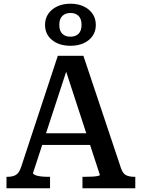

<svg xmlns="http://www.w3.org/2000/svg" viewBox="-20 -1016 765 1036"><path d="M196 -297H478L487 -234H185ZM324 -669 343 -647 158 -82Q158 -77 168.5 -72Q179 -67 197.5 -64.5Q216 -62 238 -62H250V0H15V-62H21Q48 -62 65.5 -72Q83 -82 94 -115L292 -715H430L633 -108Q643 -79 660.5 -70.5Q678 -62 705 -62H710V0H425V-62H438Q460 -62 478.5 -63Q497 -64 508 -66.5Q519 -69 519 -72ZM300 -882Q300 -850 316 -834Q332 -818 360 -818Q388 -818 404 -834Q420 -850 420 -882Q420 -914 404 -930Q388 -946 360 -946Q333 -946 316.5 -930Q300 -914 300 -882ZM497 -882Q497 -831 459 -800Q421 -769 360 -769Q299 -769 261 -800Q223 -831 223 -882Q223 -916 240.5 -941.5Q258 -967 289 -981.5Q320 -996 360 -996Q401 -996 431.5 -981.5Q462 -967 479.5 -941.5Q497 -916 497 -882Z"/></svg>

Font: Roboto Serif Medium
Style: Regular
Weight: 500
Designer: Greg Gazdowicz
Foundry: Commercial Type
Version: Version 1.008